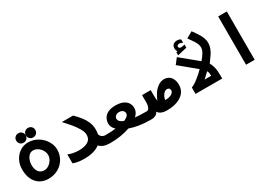

<svg xmlns="http://www.w3.org/2000/svg" viewBox="29 -1609 3542 2495"><g transform="rotate(-30 1800.0 -361.5)"><path d="M37.5 -275.5Q37.5 -351 70.2 -412.2Q103 -473.5 158 -508.2Q213 -543 277 -543Q354.5 -543 420 -504.5Q485.5 -466 524 -403.2Q562.5 -340.5 562.5 -271.5Q562.5 -199 526.8 -136.5Q491 -74 426 -36.5Q361 1 277 1Q207 1 153 -31Q99 -63 68.2 -125.5Q37.5 -188 37.5 -275.5ZM425.5 -270Q425.5 -308 404.8 -342.8Q384 -377.5 351 -398.8Q318 -420 283.5 -420Q246 -420 220.8 -394.2Q195.5 -368.5 183.8 -332.8Q172 -297 172 -266.5Q172 -201 200.5 -161.8Q229 -122.5 286 -122.5Q320 -122.5 352.5 -144.2Q385 -166 405.2 -200.5Q425.5 -235 425.5 -270ZM158.5 -638.5Q158.5 -669 178.5 -689Q198.5 -709 229.5 -709Q260 -709 280.2 -689Q300.5 -669 300.5 -638.5Q300.5 -608 280.2 -587.8Q260 -567.5 229.5 -567.5Q198.5 -567.5 178.5 -587.8Q158.5 -608 158.5 -638.5ZM301.5 -636Q301.5 -666.5 321.5 -686.5Q341.5 -706.5 372.5 -706.5Q403 -706.5 423.2 -686.5Q443.5 -666.5 443.5 -636Q443.5 -605.5 423.2 -585.2Q403 -565 372.5 -565Q341.5 -565 321.5 -585.2Q301.5 -605.5 301.5 -636Z M644.5 -18.5V-152.5Q718.5 -121.5 805.5 -121.5Q889 -121.5 939.5 -152Q990 -182.5 990 -250Q990 -292 956.8 -347.5Q923.5 -403 884.5 -449Q845.5 -495 793 -552H962Q1013 -500 1046.8 -458Q1080.5 -416 1103.5 -362.8Q1126.5 -309.5 1126.5 -248Q1126.5 -212.5 1119.5 -180.5Q1138.5 -121.5 1201.5 -121.5V0Q1095 0 1044 -56Q963 8 808.5 8Q710.5 8 644.5 -18.5Z M1354.5 -129Q1304.5 -176.5 1304.5 -229.5Q1304.5 -274 1324.5 -310.5Q1344.5 -347 1388.8 -369Q1433 -391 1503 -391Q1571 -391 1615.2 -370.2Q1659.5 -349.5 1680 -315.2Q1700.5 -281 1700.5 -239.5Q1700.5 -179 1645.5 -128.5Q1714 -121.5 1801.5 -121.5V0Q1716.5 0 1639.5 -12.2Q1562.5 -24.5 1500 -47Q1436 -24.5 1359.5 -12.2Q1283 0 1198.5 0V-121.5Q1288.5 -121.5 1354.5 -129ZM1500 -159.5Q1538 -174.5 1556.5 -193.2Q1575 -212 1575 -232.5Q1575 -258.5 1554.5 -275.8Q1534 -293 1501.5 -293Q1469 -293 1448.5 -275.8Q1428 -258.5 1428 -232.5Q1428 -188.5 1500 -159.5Z M1796.5 -121.5H1821.5Q1835.5 -121.5 1846.8 -135Q1858 -148.5 1864.5 -172Q1871 -195.5 1871 -225L1870.5 -334H2000.5V-255.5Q2000.5 -211.5 2007 -170.5Q2024 -219 2054.5 -264.8Q2085 -310.5 2127.5 -340.8Q2170 -371 2220 -371Q2259 -371 2289 -352.8Q2319 -334.5 2336.2 -298.2Q2353.5 -262 2353.5 -210Q2353.5 -140.5 2313.2 -93.2Q2273 -46 2207.2 -23Q2141.5 0 2064.5 0H2039Q2005.5 0 1973 -13.2Q1940.5 -26.5 1922.5 -55.5Q1908.5 -26 1882.8 -13Q1857 0 1826.5 0H1796.5ZM2116.5 -128Q2147.5 -128 2173.5 -137.5Q2199.5 -147 2215 -162.8Q2230.5 -178.5 2230.5 -196.5Q2230.5 -216.5 2220 -228.2Q2209.5 -240 2191 -240Q2158.5 -240 2133 -208.2Q2107.5 -176.5 2098 -128Z M2687.5 -252 2444.5 -453 2509 -535.5 2760 -329Q2805 -383 2825 -419Q2845 -455 2845 -491Q2845 -516 2834.5 -541.8Q2824 -567.5 2805.5 -595.8Q2787 -624 2748.5 -677.5L2842.5 -731Q2883 -675.5 2906.2 -638.2Q2929.5 -601 2942.5 -565.5Q2955.5 -530 2955.5 -494Q2955.5 -453.5 2940.8 -414.8Q2926 -376 2906 -345.2Q2886 -314.5 2854 -272Q2847 -264 2837.5 -250.5Q2858 -212 2869.2 -167.2Q2880.5 -122.5 2880.5 -47.5V0H2480.5V-96.5Q2521 -110 2581.5 -157.5Q2642 -205 2687.5 -252ZM2774 -102.5V-109Q2774 -136.5 2770.2 -150.8Q2766.5 -165 2758 -179.5L2676 -102.5ZM2535 -593 2555 -599Q2546 -608.5 2542 -621.5Q2538 -634.5 2538 -648Q2538 -684.5 2560 -703.5Q2582 -722.5 2618 -722.5Q2635 -722.5 2647.8 -718.5Q2660.5 -714.5 2673 -706V-654.5Q2663 -662.5 2649.2 -667.2Q2635.5 -672 2620 -672Q2605.5 -672 2596.8 -664.5Q2588 -657 2588 -646Q2588 -618 2623.5 -618Q2646 -618 2677.5 -627.5V-580L2535 -547Z M3368 -725V0H3238.5V-725Z"/></g></svg>

Font: JuliaMono ExtraBold
Style: Regular
Weight: 800
Monospace: yes
Designer: cormullion
Foundry: corm
Version: Version 0.055; ttfautohint (v1.8.4)